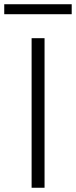

<svg xmlns="http://www.w3.org/2000/svg" viewBox="-57 -885 358 905"><path d="M92 0V-705H153V0ZM-37 -818V-865H281V-818Z"/></svg>

Font: Nunito Sans Light
Style: Regular
Weight: 300
Designer: Vernon Adams
Foundry: Vernon Adams
Version: Version 3.101; ttfautohint (v1.8.4.7-5d5b);gftools[0.9.27]